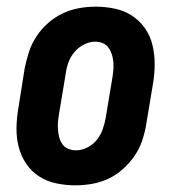

<svg xmlns="http://www.w3.org/2000/svg" viewBox="-20 -548 540 576"><path d="M206 8Q177 8 148.5 2Q120 -4 97 -19Q74 -34 58.5 -57Q43 -80 36 -107.5Q29 -135 29.5 -164.5Q30 -194 35 -223L54 -343Q59 -368 67 -392.5Q75 -417 89.5 -439Q104 -461 124.5 -479Q145 -497 168.5 -508Q192 -519 217 -523.5Q242 -528 267 -528Q296 -528 324.5 -522Q353 -516 376 -501Q399 -486 415 -463Q431 -440 437.5 -412.5Q444 -385 444 -355.5Q444 -326 439 -297L419 -177Q415 -152 407 -127.5Q399 -103 384 -81Q369 -59 349 -41Q329 -23 305.5 -12Q282 -1 256.5 3.5Q231 8 206 8ZM208 -97Q225 -97 242 -105.5Q259 -114 270.5 -128.5Q282 -143 288 -160Q294 -177 297 -194L317 -314Q319 -326 320 -338Q321 -350 320 -362Q319 -374 315.5 -385Q312 -396 305.5 -405Q299 -414 288.5 -418.5Q278 -423 266 -423Q249 -423 232 -414.5Q215 -406 203 -391.5Q191 -377 185 -360Q179 -343 177 -326L157 -206Q155 -194 154 -182Q153 -170 154 -158Q155 -146 158 -135Q161 -124 167.5 -115Q174 -106 185 -101.5Q196 -97 208 -97Z"/></svg>

Font: Iosevka Curly Slab Extrabold
Style: Italic
Weight: 800
Italic angle: -9°
Monospace: yes
Designer: Belleve Invis
Foundry: Belleve Invis
Version: Version 22.1.2; ttfautohint (v1.8.4)